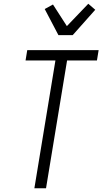

<svg xmlns="http://www.w3.org/2000/svg" viewBox="-20 -1002 545 1022"><path d="M163 0 275 -680H116L125 -735H505L496 -680H337L225 0ZM291 -815 218 -954 262 -978 336 -863 450 -982 487 -950 367 -815Z"/></svg>

Font: Iosevka Light
Style: Italic
Weight: 300
Italic angle: -9°
Monospace: yes
Designer: Belleve Invis
Foundry: Belleve Invis
Version: Version 32.5.0; ttfautohint (v1.8.4)